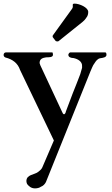

<svg xmlns="http://www.w3.org/2000/svg" viewBox="-20 -739 620 1062"><path d="M563 -449H368C364.2 -449 358 -440.7 358 -436C358 -422.4 373.3 -418 386 -418C409.5 -413.3 436.6 -399.2 434 -371V-364C430 -351.9 428.7 -344.6 424 -329C410.5 -295.3 399 -262.2 382 -222C372 -195 360 -163 345 -124C345 -121.1 342 -116.8 342 -114C339.1 -111.1 338.1 -107 334 -107C328.7 -107 326.1 -115.3 324 -119L203 -378C203 -379.4 199 -388.6 199 -390C199 -413.8 215.8 -419.1 236 -422C250.5 -422 273 -421.3 273 -436C273 -437 273 -440 272 -444C272 -447 271 -449 269 -449H12C4.9 -449 0 -442.5 0 -435C0 -427 5 -423.5 10 -421C49.9 -411 78.5 -389.4 91 -352L278 38L214 187C208.4 200.1 199.5 203.5 191 212C170.7 228.2 126 225.5 126 263C126 269 128 274 130 279C139.8 291.3 152.2 303 174 303C185 303 198.6 300 206 294C218.9 289.7 228.6 278.8 234 268L481 -346C487.6 -359.2 492.8 -376.9 502 -388C509.8 -400.5 519.5 -414.8 535 -417C548.9 -419 569 -421.4 569 -436C569 -439.8 568.1 -449 563 -449ZM393 -719C373.4 -719 389.3 -705.8 379 -691L275 -547C274 -546 274 -544 272 -543C272 -542 271 -540 271 -538C271 -536 272 -534 272 -533C274 -532 274 -530 275 -529L286 -515C288 -511 291.3 -510 297 -510H302C302 -511 304 -512 306 -513L438 -619C445 -625 452 -632 458 -642C465 -650 468 -661 468 -673C468 -698.2 418.4 -719 393 -719Z"/></svg>

Font: fbb
Style: Bold
Weight: 400
Designer: David J. Perry, Michael Sharpe
Version: Version 1.045